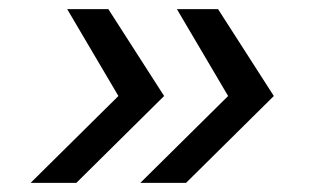

<svg xmlns="http://www.w3.org/2000/svg" viewBox="-20 -479 683 420"><path d="M47 -79 239 -269 127 -459H217L339 -269L147 -79ZM287 -79 479 -269 367 -459H457L579 -269L387 -79Z"/></svg>

Font: Plus Jakarta Display Light
Style: Italic
Weight: 300
Italic angle: -12°
Designer: Gumpita Rahayu
Foundry: Tokotype Studio
Version: Version 1.000;hotconv 1.0.109;makeotfexe 2.5.65596